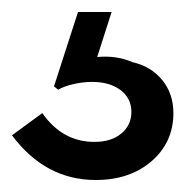

<svg xmlns="http://www.w3.org/2000/svg" viewBox="-20 -29 310 320"><path d="M139.5 271Q196.5 271 232.8 239.5Q269 208 269 159.5Q269 127 250.2 104.2Q231.5 81.5 200.5 74.5Q188 69 173.8 66.8Q159.5 64.5 142 66L166 -9H110L70 115L77 120.5Q86 115 102.2 111.2Q118.5 107.5 133.5 107.5Q163 107.5 181 121.2Q199 135 199 157.5Q199 179.5 182.2 193.5Q165.5 207.5 137.5 207.5Q84 207.5 50.5 159.5L0 196.5Q55.5 271 139.5 271Z"/></svg>

Font: Spartan SemiBold
Style: Regular
Weight: 600
Designer: Matt Bailey, Mirko Velimirovic
Foundry: Matt Bailey
Version: Version 1.003; ttfautohint (v1.8.3)